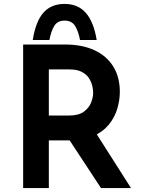

<svg xmlns="http://www.w3.org/2000/svg" viewBox="-20 -959 719 979"><path d="M312 -732Q399 -732 461.5 -703Q524 -674 557.5 -620Q591 -566 591 -491Q591 -447 577.5 -403Q564 -359 534.5 -323Q505 -287 455.5 -265Q406 -243 334 -243H229V0H98V-732ZM333 -370Q381 -370 407.5 -389.5Q434 -409 444.5 -436Q455 -463 455 -486Q455 -501 450.5 -521Q446 -541 433.5 -560.5Q421 -580 397 -592.5Q373 -605 335 -605H229V-370ZM464 -289 648 0H495L307 -286ZM309 -939Q378 -939 418 -893Q458 -847 473 -755H388Q380 -799 363 -826.5Q346 -854 309 -854Q273 -854 256.5 -826.5Q240 -799 232 -755H147Q162 -850 201.5 -894.5Q241 -939 309 -939Z"/></svg>

Font: Reem Kufi Fun SemiBold
Style: Regular
Weight: 600
Designer: Khaled Hosny
Version: Version 1.005